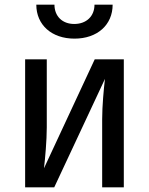

<svg xmlns="http://www.w3.org/2000/svg" viewBox="-20 -805 640 825"><path d="M300 -639C398 -639 464 -698 464 -785H386C386 -735 351 -702 299 -702C248 -702 214 -735 214 -785H136C136 -698 202 -639 300 -639ZM213 0 431 -466C426 -425 419 -349 419 -293V0H512V-550H387L169 -82C174 -124 181 -201 181 -258V-550H88V0Z"/></svg>

Font: Tekne LDO Medium
Style: Regular
Weight: 500
Monospace: yes
Designer: Alessio Laiso, Mario Rullo, Paolo Rosset
Foundry: Alessio Laiso
Version: Version 1.000;hotconv 1.0.109;makeotfexe 2.5.65596